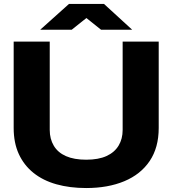

<svg xmlns="http://www.w3.org/2000/svg" viewBox="-20 -939 870 969"><path d="M415 10Q332 10 264.5 -9Q197 -28 149 -66.5Q101 -105 75 -161.5Q49 -218 49 -293V-729H231V-283Q231 -238 251.5 -203.5Q272 -169 313 -151Q354 -133 415 -133Q477 -133 517.5 -151.5Q558 -170 578.5 -204Q599 -238 599 -283V-729H781V-293Q781 -194 735.5 -126.5Q690 -59 607.5 -24.5Q525 10 415 10ZM183 -789 328 -919H505L647 -789H490L416 -848L342 -789Z"/></svg>

Font: Hubot Sans SemiExpanded
Style: Bold
Weight: 700
Width: 6
Designer: Deni Anggara
Foundry: GitHub, Inc., Subsidiary of Microsoft Corporation
Version: Version 2.000